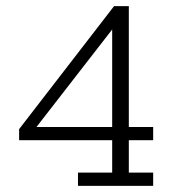

<svg xmlns="http://www.w3.org/2000/svg" viewBox="-20 -603 565 623"><path d="M233 0V-43H344V-148H42V-184L350 -583H398V-191H477V-148H398V-43H477V0ZM86 -175 70 -191H344V-539L360 -528Z"/></svg>

Font: Rokkitt Light
Style: Regular
Weight: 300
Version: Version 3.103